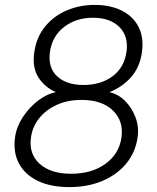

<svg xmlns="http://www.w3.org/2000/svg" viewBox="-20 -753 642 784"><path d="M262.5 11Q187 11 134.2 -14.5Q81.5 -40 57.2 -85.8Q33 -131.5 41.5 -193Q47.5 -235.5 73.2 -274.8Q99 -314 135 -341.8Q171 -369.5 208 -376.5Q161.5 -397.5 136.2 -438Q111 -478.5 120 -539.5Q128.5 -601 163.8 -644.2Q199 -687.5 252 -710.2Q305 -733 367 -733Q429.5 -733 476 -710.2Q522.5 -687.5 545.2 -644.2Q568 -601 559.5 -539.5Q551 -478.5 515.2 -438Q479.5 -397.5 426.5 -376.5Q461.5 -369.5 489.8 -341.8Q518 -314 533 -274.8Q548 -235.5 542 -193Q533.5 -131.5 496 -85.8Q458.5 -40 398.8 -14.5Q339 11 262.5 11ZM321 -406Q391.5 -406 439.5 -441.5Q487.5 -477 496.5 -541.5Q505.5 -605.5 467.2 -643Q429 -680.5 359.5 -680.5Q290 -680.5 241.5 -642.8Q193 -605 184 -541.5Q175 -477 213.2 -441.5Q251.5 -406 321 -406ZM270.5 -43.5Q354.5 -43.5 410.5 -84Q466.5 -124.5 476 -191.5Q485.5 -258.5 441 -301.8Q396.5 -345 312.5 -345Q257 -345 212.8 -325.2Q168.5 -305.5 140.5 -270.8Q112.5 -236 106.5 -191.5Q97 -124.5 142 -84Q187 -43.5 270.5 -43.5Z"/></svg>

Font: Public Sans ExtraLight
Style: Italic
Weight: 200
Italic angle: -8°
Designer: The Public Sans project authors (U.S. Web Design System). Libre Franklin designed by Pablo Impallari and Rodrigo Fuenzal
Version: Version 1.007; ttfautohint (v1.8.1) -l 8 -r 50 -G 200 -x 14 